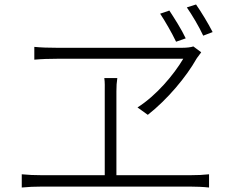

<svg xmlns="http://www.w3.org/2000/svg" viewBox="-20 -862 1040 856"><path d="M928 -719C907 -760 877 -809 854 -842L813 -829C837 -794 866 -746 886 -703ZM808 -691C790 -730 756 -783 735 -815L694 -801C717 -766 746 -716 765 -676ZM797 -600C755 -529 677 -436 593 -383L639 -350C727 -419 811 -520 856 -600C859 -604 861 -608 864 -611L869 -618C872 -621 874 -625 877 -629L842 -655C831 -651 811 -649 794 -649H231C196 -649 164 -650 133 -653V-596C166 -599 200 -600 233 -600ZM499 -81V-455C499 -478 500 -494 503 -514H445C448 -494 447 -474 447 -455V-81H161C134 -81 106 -82 77 -85V-26C108 -29 134 -30 161 -30H833C852 -30 885 -29 912 -26V-85C885 -82 861 -81 833 -81Z"/></svg>

Font: Spoqa Han Sans Neo Light
Style: Regular
Weight: 300
Designer: [Spoqa Han Sans Neo] Dong-huui Kim  Younghwa Kang  Yujin Lee  [Noto Sans] Ryoko NISHIZUKA  (kana & ideographs); Paul D. 
Foundry: Spoqa (http://www.spoqa-han-sans.com)
Version: Version 1.000